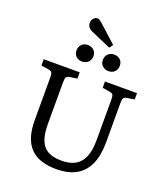

<svg xmlns="http://www.w3.org/2000/svg" viewBox="-193 -1240 1197 1385"><g transform="rotate(20 405.0 -548.0)"><path d="M403.8 14.2Q336.9 14.2 286.4 -2.9Q235.8 -20 203.4 -54.4Q170.9 -88.9 154.5 -141.4Q138.2 -193.8 138.2 -265.1V-596.2Q138.2 -621.1 131.6 -630.6Q125 -640.1 105 -643.1L48.8 -651.9V-700.2H325.2V-651.9L267.1 -643.1Q249 -640.1 242.9 -629.6Q236.8 -619.1 236.8 -591.8V-272Q236.8 -195.8 255.4 -147.9Q273.9 -100.1 314 -78.1Q354 -56.2 418 -56.2Q482.9 -56.2 524.4 -80.1Q565.9 -104 586.4 -153.6Q606.9 -203.1 606.9 -278.8V-596.2Q606.9 -621.1 600.6 -630.6Q594.2 -640.1 574.2 -643.1L519 -651.9V-700.2H765.1V-651.9L708 -643.1Q689 -640.1 682.9 -630.1Q676.8 -620.1 676.8 -591.8V-291Q676.8 -189.9 646.5 -122.1Q616.2 -54.2 555.4 -20Q494.6 14.2 403.8 14.2ZM464.4 -939.9 313 -1005.9Q293.9 -1013.7 282.5 -1027.3Q271 -1041 271 -1062Q271 -1079.1 283 -1094.5Q294.9 -1109.9 314 -1109.9Q322.8 -1109.9 331.5 -1104Q340.3 -1098.1 353 -1086.9L484.4 -967.8ZM516.1 -778.8Q488.3 -778.8 469.7 -796.4Q451.2 -814 451.2 -841.8Q451.2 -869.6 469.5 -887.7Q487.8 -905.8 516.1 -905.8Q544.9 -905.8 563 -888.4Q581.1 -871.1 581.1 -842.8Q581.1 -814.9 563 -796.9Q544.9 -778.8 516.1 -778.8ZM313 -778.8Q285.2 -778.8 267.1 -796.4Q249 -814 249 -841.8Q249 -869.6 267.1 -887.7Q285.2 -905.8 313 -905.8Q341.8 -905.8 360.4 -888.4Q378.9 -871.1 378.9 -842.8Q378.9 -814.9 360.4 -796.9Q341.8 -778.8 313 -778.8Z"/></g></svg>

Font: Literata
Style: Regular
Weight: 400
Designer: Latin by Veronika Burian and Jose Scaglione. Greek by Irene Vlachou. Cyrillic by Vera Evstafieva.
Foundry: TypeTogether
Version: Version 3.002